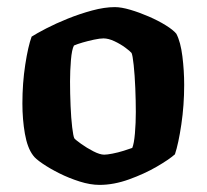

<svg xmlns="http://www.w3.org/2000/svg" viewBox="-20 -520 581 540"><path d="M260 0Q234 0 204 -9.5Q174 -19 147 -32.5Q120 -46 99.5 -60Q79 -74 73 -83Q57 -104 50 -144Q43 -184 43 -229Q43 -286 51 -338Q59 -390 69 -417Q83 -426 110 -440Q137 -454 170.5 -467.5Q204 -481 239 -490.5Q274 -500 303 -500Q321 -500 346.5 -492.5Q372 -485 398.5 -473.5Q425 -462 446 -449Q467 -436 476 -425Q488 -402 493 -361.5Q498 -321 498 -281Q498 -224 490 -170Q482 -116 472 -86Q455 -71 420.5 -51Q386 -31 343 -15.5Q300 0 260 0ZM273 -85Q281 -85 296.5 -88Q312 -91 328 -96Q344 -101 352 -104Q357 -116 359.5 -145Q362 -174 362 -205Q362 -236 360.5 -272.5Q359 -309 356 -337Q353 -365 350 -371Q346 -376 332.5 -386Q319 -396 302 -404Q285 -412 271 -412Q261 -412 244.5 -408.5Q228 -405 212.5 -400.5Q197 -396 188 -392Q182 -381 179.5 -351Q177 -321 177 -291Q177 -257 178.5 -222Q180 -187 183 -162Q186 -137 189 -131Q192 -127 208 -115.5Q224 -104 242.5 -94.5Q261 -85 273 -85Z"/></svg>

Font: Texturina
Style: Bold
Weight: 700
Designer: Guillermo Torres Carreño
Foundry: Omnibus-Type
Version: Version 1.002; ttfautohint (v1.8.3)